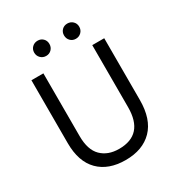

<svg xmlns="http://www.w3.org/2000/svg" viewBox="-200 -988 1046 1126"><g transform="rotate(-30 322.5 -424.5)"><path d="M259.5 -842.5Q274 -828 274 -806Q274 -784 259.5 -769Q245 -754 223 -754Q201 -754 186 -769Q171 -784 171 -806Q171 -828 186 -842.5Q201 -857 223 -857Q245 -857 259.5 -842.5ZM461 -842.5Q476 -828 476 -806Q476 -784 461 -769Q446 -754 424 -754Q402 -754 387.5 -769Q373 -784 373 -806Q373 -828 387.5 -842.5Q402 -857 424 -857Q446 -857 461 -842.5ZM569 -256Q569 -126 503.5 -59Q438 8 322 8Q206 8 141 -57.5Q76 -123 76 -248V-674H157V-249Q157 -156 201.5 -112Q246 -68 321 -68Q488 -68 488 -254V-674H569Z"/></g></svg>

Font: Hind Colombo
Style: Regular
Weight: 400
Designer: Jyotish Sonowal, Aditi Pimprikar
Foundry: Indian Type Foundry
Version: Version 1.000;PS 1.0;hotconv 1.0.86;makeotf.lib2.5.63406; tt